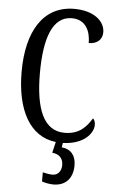

<svg xmlns="http://www.w3.org/2000/svg" viewBox="-63 -766 623 1047"><g transform="rotate(5 249.0 -242.0)"><path d="M270 240C337 240 376 197 376 126C376 73 349 39 298 34L302 10C419 6 467 -59 467 -103C467 -118 462 -132 454 -138C424 -89 386 -46 306 -46C192 -46 144 -162 144 -358C144 -552 187 -672 292 -672C369 -672 395 -609 395 -545C440 -545 469 -570 469 -610C469 -671 408 -724 301 -724C131 -724 44 -579 44 -358C44 -150 119 -8 263 8L249 68C284 71 309 91 309 130C309 164 290 187 261 187C246 187 226 184 207 179V229C226 236 252 240 270 240Z"/></g></svg>

Font: Noto Serif Sinhala ExtraCondensed
Style: Regular
Weight: 400
Width: 2
Designer: Jelle Bosma - Monotype Design Team
Foundry: Monotype Imaging Inc.
Version: Version 2.007